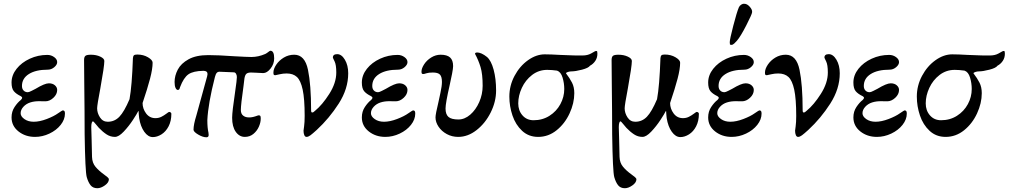

<svg xmlns="http://www.w3.org/2000/svg" viewBox="-20 -709 5327 1014"><path d="M41 -89Q41 -120 57 -144Q73 -168 90 -181Q97 -188 97 -192Q97 -197 90 -201Q65 -213 53 -227.5Q41 -242 41 -273Q41 -312 67.5 -345.5Q94 -379 137.5 -399Q181 -419 230 -419Q250 -419 266 -407.5Q282 -396 282 -381Q282 -367 266.5 -354Q251 -341 232 -341Q169 -341 132.5 -318Q96 -295 96 -255Q96 -240 104.5 -231Q113 -222 127 -222Q133 -222 147.5 -229.5Q162 -237 168 -240Q216 -269 238 -269Q258 -269 270 -258.5Q282 -248 282 -234Q282 -211 262 -192.5Q242 -174 220 -174Q215 -174 188.5 -174.5Q162 -175 140 -168Q118 -161 103.5 -145Q89 -129 89 -111Q89 -94 109 -80Q129 -66 158 -66Q189 -66 227 -80.5Q265 -95 287 -111Q309 -126 311 -126Q318 -126 320.5 -122Q323 -118 323 -109Q323 -78 300.5 -49.5Q278 -21 241 -3.5Q204 14 165 14Q114 14 77.5 -15Q41 -44 41 -89Z M438 226Q430 197 427 0Q427 -108 425 -270Q424 -323 424 -392Q424 -408 431 -414Q438 -420 460 -420Q488 -420 509.5 -410Q531 -400 531 -387Q531 -359 510 -243Q493 -154 493 -137Q493 -112 508 -89Q523 -66 549 -66Q585 -66 610.5 -92.5Q636 -119 664 -185Q677 -255 682 -402Q683 -413 687.5 -417Q692 -421 705 -421Q737 -421 761.5 -406.5Q786 -392 786 -378Q786 -345 772.5 -293.5Q759 -242 733 -165Q733 -135 751.5 -110Q770 -85 801 -85Q818 -85 832 -92Q846 -99 858.5 -108.5Q871 -118 873 -118Q878 -118 881.5 -115Q885 -112 885 -108Q885 -70 870.5 -42Q856 -14 833 0.5Q810 15 787 15Q762 15 742 -13Q722 -41 715 -85Q714 -93 713 -104.5Q712 -116 712 -122H710Q704 -109 682 -75.5Q660 -42 633.5 -14Q607 14 587 14Q563 14 542.5 0.5Q522 -13 502 -34Q487 -51 486 -53Q474 -68 471 -68Q467 -68 464.5 -60Q462 -52 462 -37L464 33L466 120Q467 151 484.5 172Q502 193 530 213Q540 220 547.5 226.5Q555 233 555 238Q555 255 534 270Q513 285 494 285Q471 285 458.5 269.5Q446 254 438 226Z M1002 -24Q1002 -51 1017 -99L1074 -306L1076 -318Q1076 -335 1054 -335Q1000 -334 975 -316.5Q950 -299 931 -249Q931 -248 928.5 -241Q926 -234 919 -234Q912 -234 907 -245Q902 -256 902 -276Q902 -309 919 -341.5Q936 -374 976 -396Q1016 -418 1080 -418Q1132 -418 1216 -412Q1286 -408 1308 -408Q1344 -408 1381 -424Q1389 -428 1397 -434.5Q1405 -441 1408 -441Q1428 -441 1428 -401Q1428 -371 1409 -347Q1390 -323 1370 -323Q1355 -323 1331 -325L1306 -326Q1289 -326 1281.5 -319.5Q1274 -313 1271 -295L1266 -254Q1252 -156 1252 -128Q1252 -108 1264 -98.5Q1276 -89 1293 -89Q1309 -88 1330 -95Q1336 -97 1340 -98.5Q1344 -100 1346 -100Q1353 -100 1355 -96.5Q1357 -93 1357 -82Q1357 -62 1347 -39.5Q1337 -17 1318 -1.5Q1299 14 1273 14Q1244 14 1225 -13Q1206 -40 1206 -87Q1206 -119 1222 -226Q1231 -287 1231 -302Q1231 -312 1226.5 -319.5Q1222 -327 1215 -327L1142 -330Q1131 -331 1125 -324.5Q1119 -318 1115 -302Q1079 -162 1075 -74Q1075 -34 1081 -8Q1082 -3 1082 4Q1082 16 1070 16Q1051 16 1026.5 1.5Q1002 -13 1002 -24Z M1583 -19Q1583 -21 1586 -41.5Q1589 -62 1589 -97Q1589 -187 1578.5 -235.5Q1568 -284 1548 -302.5Q1528 -321 1494 -321Q1475 -321 1458 -317Q1441 -313 1435 -312H1432Q1427 -312 1425.5 -315Q1424 -318 1424 -326Q1424 -345 1439 -367.5Q1454 -390 1479 -405Q1504 -420 1534 -420Q1590 -420 1606.5 -340.5Q1623 -261 1623 -127Q1623 -115 1628 -115Q1632 -115 1635 -116.5Q1638 -118 1644 -124Q1682 -155 1719 -213Q1756 -271 1756 -326Q1756 -367 1747 -385Q1738 -403 1738 -405Q1738 -423 1761 -423Q1784 -423 1801.5 -393.5Q1819 -364 1819 -322Q1819 -240 1769 -162Q1719 -84 1653 -23Q1631 -3 1619.5 5.5Q1608 14 1599 14Q1591 14 1587 4.5Q1583 -5 1583 -19Z M1891 -89Q1891 -120 1907 -144Q1923 -168 1940 -181Q1947 -188 1947 -192Q1947 -197 1940 -201Q1915 -213 1903 -227.5Q1891 -242 1891 -273Q1891 -312 1917.5 -345.5Q1944 -379 1987.5 -399Q2031 -419 2080 -419Q2100 -419 2116 -407.5Q2132 -396 2132 -381Q2132 -367 2116.5 -354Q2101 -341 2082 -341Q2019 -341 1982.5 -318Q1946 -295 1946 -255Q1946 -240 1954.5 -231Q1963 -222 1977 -222Q1983 -222 1997.5 -229.5Q2012 -237 2018 -240Q2066 -269 2088 -269Q2108 -269 2120 -258.5Q2132 -248 2132 -234Q2132 -211 2112 -192.5Q2092 -174 2070 -174Q2065 -174 2038.5 -174.5Q2012 -175 1990 -168Q1968 -161 1953.5 -145Q1939 -129 1939 -111Q1939 -94 1959 -80Q1979 -66 2008 -66Q2039 -66 2077 -80.5Q2115 -95 2137 -111Q2159 -126 2161 -126Q2168 -126 2170.5 -122Q2173 -118 2173 -109Q2173 -78 2150.5 -49.5Q2128 -21 2091 -3.5Q2054 14 2015 14Q1964 14 1927.5 -15Q1891 -44 1891 -89Z M2280 -89Q2280 -106 2296 -172Q2298 -182 2306 -218.5Q2314 -255 2314 -276Q2314 -304 2303.5 -315Q2293 -326 2266 -326Q2244 -326 2232 -322Q2220 -318 2216 -318Q2210 -318 2208 -320.5Q2206 -323 2206 -331Q2206 -348 2220 -369.5Q2234 -391 2257.5 -405.5Q2281 -420 2307 -420Q2341 -420 2357 -405.5Q2373 -391 2373 -360Q2373 -348 2367.5 -319.5Q2362 -291 2355 -260Q2333 -164 2333 -136Q2333 -105 2348.5 -91.5Q2364 -78 2401 -78Q2434 -78 2463.5 -103.5Q2493 -129 2511 -170Q2529 -211 2529 -256Q2529 -318 2518 -354.5Q2507 -391 2489 -424V-426Q2489 -429 2492.5 -430.5Q2496 -432 2499 -432Q2522 -432 2552 -408Q2574 -389 2587 -341Q2600 -293 2600 -231Q2600 -172 2571.5 -115Q2543 -58 2497 -22Q2451 14 2400 14Q2367 14 2339.5 -1Q2312 -16 2296 -40Q2280 -64 2280 -89Z M2670 -199Q2670 -257 2697.5 -308.5Q2725 -360 2768.5 -391Q2812 -422 2857 -422Q2889 -422 2938 -419Q3026 -415 3056 -416Q3083 -416 3101.5 -426.5Q3120 -437 3122 -438Q3131 -442 3134 -437Q3135 -433 3135 -425Q3135 -404 3124 -387.5Q3113 -371 3096 -362Q3088 -350 3053.5 -341Q3019 -332 2998 -332Q2989 -332 2979.5 -329Q2970 -326 2969 -322Q2989 -296 3001 -272.5Q3013 -249 3013 -217Q3013 -164 2988 -110Q2963 -56 2919.5 -21Q2876 14 2822 14Q2772 14 2737.5 -18Q2703 -50 2686.5 -99Q2670 -148 2670 -199ZM2960 -239Q2960 -270 2951 -299.5Q2942 -329 2922 -336Q2894 -340 2870 -340Q2825 -340 2790 -313Q2755 -286 2736 -245Q2717 -204 2717 -163Q2717 -125 2739.5 -99.5Q2762 -74 2798 -74Q2845 -74 2882 -97.5Q2919 -121 2939.5 -159Q2960 -197 2960 -239Z M3224 226Q3216 197 3213 0Q3213 -108 3211 -270Q3210 -323 3210 -392Q3210 -408 3217 -414Q3224 -420 3246 -420Q3274 -420 3295.5 -410Q3317 -400 3317 -387Q3317 -359 3296 -243Q3279 -154 3279 -137Q3279 -112 3294 -89Q3309 -66 3335 -66Q3371 -66 3396.5 -92.5Q3422 -119 3450 -185Q3463 -255 3468 -402Q3469 -413 3473.5 -417Q3478 -421 3491 -421Q3523 -421 3547.5 -406.5Q3572 -392 3572 -378Q3572 -345 3558.5 -293.5Q3545 -242 3519 -165Q3519 -135 3537.5 -110Q3556 -85 3587 -85Q3604 -85 3618 -92Q3632 -99 3644.5 -108.5Q3657 -118 3659 -118Q3664 -118 3667.5 -115Q3671 -112 3671 -108Q3671 -70 3656.5 -42Q3642 -14 3619 0.5Q3596 15 3573 15Q3548 15 3528 -13Q3508 -41 3501 -85Q3500 -93 3499 -104.5Q3498 -116 3498 -122H3496Q3490 -109 3468 -75.5Q3446 -42 3419.5 -14Q3393 14 3373 14Q3349 14 3328.5 0.5Q3308 -13 3288 -34Q3273 -51 3272 -53Q3260 -68 3257 -68Q3253 -68 3250.5 -60Q3248 -52 3248 -37L3250 33L3252 120Q3253 151 3270.5 172Q3288 193 3316 213Q3326 220 3333.5 226.5Q3341 233 3341 238Q3341 255 3320 270Q3299 285 3280 285Q3257 285 3244.5 269.5Q3232 254 3224 226Z M3720 -89Q3720 -120 3736 -144Q3752 -168 3769 -181Q3776 -188 3776 -192Q3776 -197 3769 -201Q3744 -213 3732 -227.5Q3720 -242 3720 -273Q3720 -312 3746.5 -345.5Q3773 -379 3816.5 -399Q3860 -419 3909 -419Q3929 -419 3945 -407.5Q3961 -396 3961 -381Q3961 -367 3945.5 -354Q3930 -341 3911 -341Q3848 -341 3811.5 -318Q3775 -295 3775 -255Q3775 -240 3783.5 -231Q3792 -222 3806 -222Q3812 -222 3826.5 -229.5Q3841 -237 3847 -240Q3895 -269 3917 -269Q3937 -269 3949 -258.5Q3961 -248 3961 -234Q3961 -211 3941 -192.5Q3921 -174 3899 -174Q3894 -174 3867.5 -174.5Q3841 -175 3819 -168Q3797 -161 3782.5 -145Q3768 -129 3768 -111Q3768 -94 3788 -80Q3808 -66 3837 -66Q3868 -66 3906 -80.5Q3944 -95 3966 -111Q3988 -126 3990 -126Q3997 -126 3999.5 -122Q4002 -118 4002 -109Q4002 -78 3979.5 -49.5Q3957 -21 3920 -3.5Q3883 14 3844 14Q3793 14 3756.5 -15Q3720 -44 3720 -89ZM3834 -486Q3834 -501 3852.5 -572.5Q3871 -644 3882 -670Q3886 -679 3894.5 -684.5Q3903 -690 3911 -689Q3926 -689 3940 -673Q3954 -657 3952 -644Q3951 -633 3921 -574.5Q3891 -516 3872 -494Q3866 -487 3858 -479.5Q3850 -472 3843 -472Q3836 -472 3835 -474.5Q3834 -477 3834 -486Z M4179 -19Q4179 -21 4182 -41.5Q4185 -62 4185 -97Q4185 -187 4174.5 -235.5Q4164 -284 4144 -302.5Q4124 -321 4090 -321Q4071 -321 4054 -317Q4037 -313 4031 -312H4028Q4023 -312 4021.5 -315Q4020 -318 4020 -326Q4020 -345 4035 -367.5Q4050 -390 4075 -405Q4100 -420 4130 -420Q4186 -420 4202.5 -340.5Q4219 -261 4219 -127Q4219 -115 4224 -115Q4228 -115 4231 -116.5Q4234 -118 4240 -124Q4278 -155 4315 -213Q4352 -271 4352 -326Q4352 -367 4343 -385Q4334 -403 4334 -405Q4334 -423 4357 -423Q4380 -423 4397.5 -393.5Q4415 -364 4415 -322Q4415 -240 4365 -162Q4315 -84 4249 -23Q4227 -3 4215.5 5.5Q4204 14 4195 14Q4187 14 4183 4.5Q4179 -5 4179 -19Z M4487 -89Q4487 -120 4503 -144Q4519 -168 4536 -181Q4543 -188 4543 -192Q4543 -197 4536 -201Q4511 -213 4499 -227.5Q4487 -242 4487 -273Q4487 -312 4513.5 -345.5Q4540 -379 4583.5 -399Q4627 -419 4676 -419Q4696 -419 4712 -407.5Q4728 -396 4728 -381Q4728 -367 4712.5 -354Q4697 -341 4678 -341Q4615 -341 4578.5 -318Q4542 -295 4542 -255Q4542 -240 4550.5 -231Q4559 -222 4573 -222Q4579 -222 4593.5 -229.5Q4608 -237 4614 -240Q4662 -269 4684 -269Q4704 -269 4716 -258.5Q4728 -248 4728 -234Q4728 -211 4708 -192.5Q4688 -174 4666 -174Q4661 -174 4634.5 -174.5Q4608 -175 4586 -168Q4564 -161 4549.5 -145Q4535 -129 4535 -111Q4535 -94 4555 -80Q4575 -66 4604 -66Q4635 -66 4673 -80.5Q4711 -95 4733 -111Q4755 -126 4757 -126Q4764 -126 4766.5 -122Q4769 -118 4769 -109Q4769 -78 4746.5 -49.5Q4724 -21 4687 -3.5Q4650 14 4611 14Q4560 14 4523.5 -15Q4487 -44 4487 -89Z M4822 -199Q4822 -257 4849.5 -308.5Q4877 -360 4920.5 -391Q4964 -422 5009 -422Q5041 -422 5090 -419Q5178 -415 5208 -416Q5235 -416 5253.5 -426.5Q5272 -437 5274 -438Q5283 -442 5286 -437Q5287 -433 5287 -425Q5287 -404 5276 -387.5Q5265 -371 5248 -362Q5240 -350 5205.5 -341Q5171 -332 5150 -332Q5141 -332 5131.5 -329Q5122 -326 5121 -322Q5141 -296 5153 -272.5Q5165 -249 5165 -217Q5165 -164 5140 -110Q5115 -56 5071.5 -21Q5028 14 4974 14Q4924 14 4889.5 -18Q4855 -50 4838.5 -99Q4822 -148 4822 -199ZM5112 -239Q5112 -270 5103 -299.5Q5094 -329 5074 -336Q5046 -340 5022 -340Q4977 -340 4942 -313Q4907 -286 4888 -245Q4869 -204 4869 -163Q4869 -125 4891.5 -99.5Q4914 -74 4950 -74Q4997 -74 5034 -97.5Q5071 -121 5091.5 -159Q5112 -197 5112 -239Z"/></svg>

Font: EB Garamond Medium
Style: Regular
Weight: 500
Designer: Georg Duffner and Octavio Pardo
Foundry: Georg Duffner
Version: Version 1.000